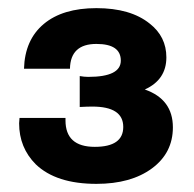

<svg xmlns="http://www.w3.org/2000/svg" viewBox="-20 -732 476 472"><path d="M39 -563Q41 -634 87.5 -673Q134 -712 217 -712Q301 -712 348 -674Q389 -642 389 -591Q389 -536 336 -512Q405 -488 405 -419Q405 -356 353.5 -318Q302 -280 217 -280Q118 -280 68 -328Q27 -369 27 -429Q27 -433 28 -442H141V-440Q141 -437 141 -436Q141 -371 213 -371Q283 -371 283 -420Q283 -470 207 -470Q195 -470 176 -469V-545Q187 -543 197 -543Q277 -543 277 -583Q277 -624 217 -624Q153 -624 152 -563Z"/></svg>

Font: Almarai ExtraBold
Style: Regular
Weight: 800
Designer: Boutros International 2019
Foundry: Created by Boutros International 2019
Version: Version 1.10